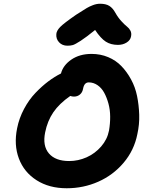

<svg xmlns="http://www.w3.org/2000/svg" viewBox="-20 -984 782 1030"><path d="M341.8 -738.8Q314 -738.8 296.9 -757.1Q279.8 -775.4 282.2 -801.8Q283.7 -819.3 302.7 -839.1Q321.8 -858.9 388.2 -904.8Q431.2 -932.1 445.3 -940.7Q459.5 -949.2 478.8 -956.5Q498 -963.9 517.1 -963.9Q547.9 -963.9 566.4 -952.4Q585 -940.9 599.1 -915Q613.3 -889.6 631.6 -869.9Q649.9 -850.1 661.6 -841.1Q673.3 -832 679.9 -819.1Q686.5 -806.2 683.1 -789.1Q679.7 -768.6 659.4 -755.9Q639.2 -743.2 612.8 -743.2Q574.7 -743.2 547.6 -760.5Q520.5 -777.8 490.2 -823.2Q442.4 -784.2 412.8 -765.1Q383.3 -746.1 371.1 -742.4Q358.9 -738.8 341.8 -738.8ZM337.9 25.9Q243.7 25.9 176.3 -17.1Q108.9 -60.1 81.3 -133.5Q53.7 -207 71.8 -295.9Q82.5 -350.1 109.1 -399.9Q135.7 -449.7 170.4 -485.8Q205.1 -522 239.3 -547.6Q273.4 -573.2 307.1 -589.8Q318.4 -633.8 362.8 -664.3Q407.2 -694.8 471.2 -694.8Q519 -694.8 560.3 -677.5Q601.6 -660.2 631.1 -629.6Q660.6 -599.1 683.1 -557.9Q705.6 -516.6 715.3 -468.8Q725.1 -420.9 726.8 -368.7Q728.5 -316.4 716.8 -264.2Q699.7 -177.7 643.3 -111.1Q586.9 -44.4 507.3 -9.3Q427.7 25.9 337.9 25.9ZM222.2 -273.9Q207.5 -201.7 242.4 -160.9Q277.3 -120.1 351.1 -120.1Q399.4 -120.1 444.6 -140.1Q489.7 -160.2 522.7 -198.2Q555.7 -236.3 564.9 -284.2Q571.3 -321.8 571 -358.4Q570.8 -395 561.8 -428.2Q552.7 -461.4 538.8 -486.8Q524.9 -512.2 503.2 -527.1Q481.4 -542 456.1 -542Q432.1 -542 425.8 -508.8Q422.4 -488.3 408.9 -477.1Q395.5 -465.8 377 -465.8Q367.2 -465.8 356.9 -469.2Q297.9 -428.2 266.1 -381.6Q234.4 -335 222.2 -273.9Z"/></svg>

Font: Shantell Sans Bouncy
Style: Bold Italic
Weight: 700
Italic angle: -11.31°
Designer: Stephen Nixon, Anya Danilova, Shantell Martin
Foundry: Arrow Type
Version: Version 1.006;[9816181b4]